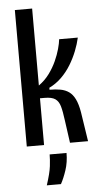

<svg xmlns="http://www.w3.org/2000/svg" viewBox="-60 -732 510 974"><g transform="rotate(-5 195.0 -245.0)"><path d="M54 0V-695H142V-303Q174 -326 196 -356Q218 -386 232.5 -418Q247 -450 255 -479Q263 -508 265 -528H360Q353 -496 339 -460.5Q325 -425 304.5 -391.5Q284 -358 256.5 -331Q229 -304 194 -287V-277Q225 -277 249.5 -272.5Q274 -268 292.5 -255Q311 -242 323.5 -216.5Q336 -191 343 -150L366 0H274L258 -115Q252 -162 244.5 -188Q237 -214 219.5 -226Q202 -238 166 -238H142V0ZM138 205Q158 144 162 109.5Q166 75 166 50H252Q252 97 238.5 137.5Q225 178 210 205Z"/></g></svg>

Font: Bricolage Grotesque 36pt Condensed
Style: Regular
Weight: 400
Width: 3
Designer: Mathieu Triay
Foundry: Atelier Triay
Version: Version 1.001;gftools[0.9.33.dev8+g029e19f]